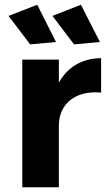

<svg xmlns="http://www.w3.org/2000/svg" viewBox="-20 -789 456 809"><path d="M216 -612 137 -769 16 -722 107 -602ZM401 -612 321 -769 201 -722 292 -602ZM228 -441V-538H74V0H228V-259C228 -350 296 -409 406 -399V-544C326 -543 265 -507 228 -441Z"/></svg>

Font: Juman SemiBold
Style: Regular
Weight: 600
Designer: Bandar Raffah (Arabic) Julieta Ulanovsky (Latin)
Foundry: Caramella
Version: Version 5.022;PS 005.022;hotconv 1.0.88;makeotf.lib2.5.64775